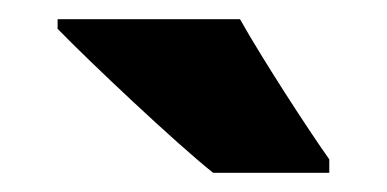

<svg xmlns="http://www.w3.org/2000/svg" viewBox="-20 -786 403 200"><path d="M230 -766H40V-756C73 -722 163 -637 202 -606H323V-620C301 -651 253 -725 230 -766Z"/></svg>

Font: Noto Sans Georgian Condensed Black
Style: Regular
Weight: 900
Width: 3
Designer: Monotype Design Team, Akaki Razmadze
Foundry: Google LLC
Version: Version 2.005